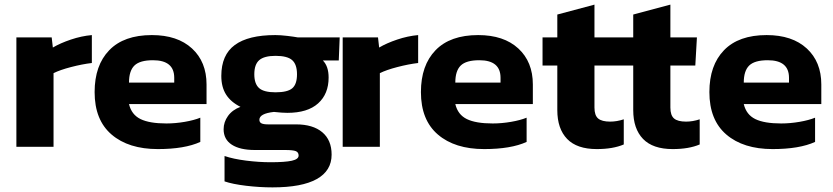

<svg xmlns="http://www.w3.org/2000/svg" viewBox="-20 -636 3610 832"><path d="M51 -474H204L209 -430Q241 -449 287 -464.5Q333 -480 378 -484V-363Q336 -358 288 -345.5Q240 -333 212 -319V0H51Z M390 -237Q390 -353 453.5 -418.5Q517 -484 638 -484Q749 -484 812 -426Q875 -368 875 -270V-185H539Q550 -139 589 -120Q628 -101 701 -101Q740 -101 780.5 -108Q821 -115 848 -126V-21Q780 10 664 10Q537 10 463.5 -53Q390 -116 390 -237ZM735 -278V-299Q735 -375 643 -375Q586 -375 562.5 -352Q539 -329 539 -278Z M953 150V40Q991 53 1046.5 60Q1102 67 1152 67Q1215 67 1244.5 60.5Q1274 54 1274 38Q1274 24 1262 19Q1250 14 1215 14H1084Q1020 14 984.5 -9Q949 -32 949 -76Q949 -107 968 -133.5Q987 -160 1022 -173Q980 -194 959.5 -226.5Q939 -259 939 -307Q939 -398 997.5 -441Q1056 -484 1173 -484Q1195 -484 1224.5 -480.5Q1254 -477 1270 -474H1452L1448 -374H1379Q1404 -349 1404 -300Q1404 -229 1358.5 -188Q1313 -147 1225 -147Q1203 -147 1167 -151Q1104 -144 1104 -117Q1104 -106 1113 -101.5Q1122 -97 1142 -97H1263Q1336 -97 1376.5 -63Q1417 -29 1417 34Q1417 104 1352.5 140Q1288 176 1161 176Q1105 176 1046.5 169Q988 162 953 150ZM1267 -314Q1267 -357 1246 -375.5Q1225 -394 1174 -394Q1125 -394 1103.5 -375.5Q1082 -357 1082 -314Q1082 -273 1102.5 -254.5Q1123 -236 1174 -236Q1226 -236 1246.5 -253.5Q1267 -271 1267 -314Z M1465 -474H1618L1623 -430Q1655 -449 1701 -464.5Q1747 -480 1792 -484V-363Q1750 -358 1702 -345.5Q1654 -333 1626 -319V0H1465Z M1804 -237Q1804 -353 1867.5 -418.5Q1931 -484 2052 -484Q2163 -484 2226 -426Q2289 -368 2289 -270V-185H1953Q1964 -139 2003 -120Q2042 -101 2115 -101Q2154 -101 2194.5 -108Q2235 -115 2262 -126V-21Q2194 10 2078 10Q1951 10 1877.5 -53Q1804 -116 1804 -237ZM2149 -278V-299Q2149 -375 2057 -375Q2000 -375 1976.5 -352Q1953 -329 1953 -278Z M2395 -159V-352H2331V-474H2395V-573L2556 -616V-474H2671L2664 -352H2556V-170Q2556 -136 2572 -122.5Q2588 -109 2624 -109Q2653 -109 2683 -119V-10Q2636 10 2566 10Q2480 10 2437.5 -34Q2395 -78 2395 -159Z M2724 -159V-352H2660V-474H2724V-573L2885 -616V-474H3000L2993 -352H2885V-170Q2885 -136 2901 -122.5Q2917 -109 2953 -109Q2982 -109 3012 -119V-10Q2965 10 2895 10Q2809 10 2766.5 -34Q2724 -78 2724 -159Z M3054 -237Q3054 -353 3117.5 -418.5Q3181 -484 3302 -484Q3413 -484 3476 -426Q3539 -368 3539 -270V-185H3203Q3214 -139 3253 -120Q3292 -101 3365 -101Q3404 -101 3444.5 -108Q3485 -115 3512 -126V-21Q3444 10 3328 10Q3201 10 3127.5 -53Q3054 -116 3054 -237ZM3399 -278V-299Q3399 -375 3307 -375Q3250 -375 3226.5 -352Q3203 -329 3203 -278Z"/></svg>

Font: Kanit SemiBold
Style: Regular
Weight: 600
Designer: Katatrad Team
Foundry: CadsonDemak
Version: Version 1.030